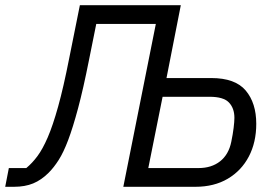

<svg xmlns="http://www.w3.org/2000/svg" viewBox="-59 -718 1049 738"><path d="M-39 0 -25 -72H42Q65 -91 85 -118Q105 -145 124.5 -190Q144 -235 164.5 -308.5Q185 -382 207 -494L248 -698H636L581 -418H753Q845 -418 885.5 -370Q926 -322 926 -242Q926 -171 897.5 -116.5Q869 -62 816.5 -31Q764 0 692 0H415L540 -626H311L283 -487Q261 -376 241 -301.5Q221 -227 203 -179.5Q185 -132 166.5 -103Q148 -74 128 -54Q100 -26 68.5 -13Q37 0 -5 0ZM511 -72H704Q754 -72 787 -98Q820 -124 830 -173Q836 -202 839 -226.5Q842 -251 842 -265Q842 -302 821 -324Q800 -346 747 -346H566Z"/></svg>

Font: IBM Plex Sans
Style: Italic
Weight: 400
Italic angle: -11.31°
Designer: Mike Abbink, Paul van der Laan, Pieter van Rosmalen
Foundry: Bold Monday
Version: Version 3.201